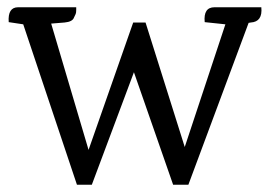

<svg xmlns="http://www.w3.org/2000/svg" viewBox="-20 -509 744 529"><path d="M571 -489H700Q704 -449 671 -447L665 -446L499 0H457L349 -310L233 0H192L44 -442L4 -448Q1 -489 30 -489H190V-482Q190 -474 188.5 -470.5Q187 -467 184 -461Q180 -449 158 -447L121 -444L224 -96L347 -447H381L489 -104L601 -442L544 -448Q540 -489 571 -489Z"/></svg>

Font: Karma
Style: Regular
Weight: 400
Designer: Joana Correia
Foundry: Indian Type Foundry
Version: Version 1.202;PS 1.0;hotconv 1.0.78;makeotf.lib2.5.61930; tt